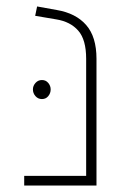

<svg xmlns="http://www.w3.org/2000/svg" viewBox="-20 -575 399 595"><path d="M55 0V-30H247V-393Q247 -452 222.5 -480Q198 -508 154 -515L89 -526L95 -555L156 -544Q215 -534 247 -497.5Q279 -461 279 -393V0ZM110 -327Q122 -327 129.5 -318Q137 -309 137 -298Q137 -286 129.5 -277Q122 -268 110 -268Q98 -268 90 -277Q82 -286 82 -298Q82 -309 90 -318Q98 -327 110 -327Z"/></svg>

Font: Assistant ExtraLight
Style: Regular
Weight: 200
Designer: Hebrew By Ben Nathan, Latin by Paul Hunt
Version: Version 3.000